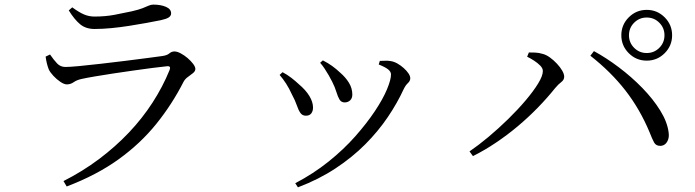

<svg xmlns="http://www.w3.org/2000/svg" viewBox="-20 -764 3020 834"><path d="M178.2 -518.1 197.3 -527.3Q213.6 -503.7 228.1 -488.4Q242.5 -473.1 264.3 -473.1Q281.5 -473.1 323 -476.9Q364.5 -480.7 417 -486.9Q469.5 -493.1 522.9 -499.5Q576.3 -505.9 619.8 -511.9Q663.2 -517.9 684.1 -520.5Q705.6 -523.4 715.4 -531.9Q725.2 -540.5 737.8 -540.5Q749.5 -540.5 764.9 -532.3Q780.4 -524.1 794.8 -511.8Q809.2 -499.4 818.9 -486.6Q828.6 -473.7 828.6 -464.4Q828.6 -455 818.6 -446.7Q808.7 -438.4 796.6 -430Q784.5 -421.7 777.6 -409.3Q727.9 -311.5 659.1 -226Q590.3 -140.6 495.1 -72Q399.9 -3.4 269.7 46L255.8 22.5Q339.3 -19.8 410.3 -73.1Q481.3 -126.4 539.8 -188.1Q598.2 -249.7 642.6 -318.4Q687 -387 716.7 -460Q724 -478.5 704.9 -476.2Q680.2 -473.8 642.4 -468.9Q604.5 -464 560.2 -457.7Q515.9 -451.4 472.6 -444.9Q429.3 -438.3 393.3 -432.2Q357.4 -426.1 337 -421.6Q314.2 -417 300.4 -407.2Q286.5 -397.4 270.3 -397.4Q258.7 -397.4 242.1 -408.6Q225.5 -419.8 211.6 -434.9Q197.6 -450.1 191.9 -462.3Q186.9 -475.2 183.5 -489.1Q180.1 -503 178.2 -518.1ZM678.9 -676.4Q651.1 -670.7 615.8 -664.3Q580.5 -657.9 541.2 -651.7Q501.9 -645.5 463.1 -641.8Q424.3 -638.1 390.7 -638.1Q352.9 -638.1 328.2 -658.5Q303.5 -678.9 278.7 -718.8L293.8 -732.1Q322.7 -710.8 344.4 -701.5Q366.1 -692.1 390.3 -692.1Q437.1 -692.1 476.1 -699.4Q515.1 -706.7 552.5 -714.9Q582.6 -721.9 599 -728.3Q615.4 -734.7 625.4 -739.3Q635.3 -744 645.9 -744Q678.2 -744 700.8 -734.3Q723.3 -724.6 723.3 -706Q723.3 -695.3 713.1 -688.4Q702.9 -681.6 678.9 -676.4Z M1370.6 -491.3 1382.5 -501.7Q1405 -490.2 1422.8 -477.4Q1440.6 -464.6 1457.1 -448.9Q1480.9 -428.6 1495.7 -404.5Q1510.4 -380.4 1510.4 -353.4Q1510.4 -336.8 1500.7 -327.9Q1490.9 -319.1 1477.4 -319.1Q1462.3 -319.1 1454.8 -331.5Q1447.4 -343.9 1441.2 -364.5Q1435 -385.2 1422.8 -409.3Q1416.2 -422.7 1407.8 -437.1Q1399.4 -451.5 1390.2 -465.5Q1381 -479.6 1370.6 -491.3ZM1274.2 49.7 1262.5 31.9Q1341.9 -9.7 1407.4 -62.3Q1472.9 -114.9 1523.1 -171.7Q1573.3 -228.6 1608.3 -281.1Q1643.3 -333.6 1660.9 -375.8Q1678.4 -418 1678.4 -440.4Q1678.4 -452.2 1666.4 -462.2Q1654.4 -472.1 1625.1 -483.9L1629.9 -499.5Q1640.3 -499.5 1652.7 -500.1Q1665.2 -500.8 1677.4 -498.6Q1691.5 -496.4 1706.1 -488.2Q1720.6 -480 1733.6 -468.4Q1746.6 -456.8 1754.3 -445.2Q1762.1 -433.6 1762.1 -424.3Q1762.1 -412.3 1751.9 -403.1Q1741.7 -393.8 1733.5 -376.8Q1705.8 -316.5 1664.4 -255.2Q1622.9 -193.8 1566.5 -137.1Q1510 -80.4 1437.3 -32.5Q1364.5 15.5 1274.2 49.7ZM1194.6 -438.6 1207.4 -450.4Q1227.4 -439.9 1245.9 -425.6Q1264.3 -411.2 1277.3 -398.9Q1308.2 -373 1323.9 -346.9Q1339.7 -320.9 1339.7 -296.7Q1339.7 -281.2 1332 -271.3Q1324.3 -261.4 1308.8 -261.4Q1293.3 -261.4 1284.9 -273.4Q1276.4 -285.5 1269.3 -306.5Q1262.2 -327.6 1247.9 -354Q1236.4 -379.5 1222.9 -400.5Q1209.4 -421.4 1194.6 -438.6Z M2678.9 -610.8Q2678.9 -656.4 2711.3 -688.8Q2743.6 -721.1 2789.2 -721.1Q2834.8 -721.1 2867.1 -688.8Q2899.5 -656.4 2899.5 -610.8Q2899.5 -565.2 2867.1 -532.9Q2834.8 -500.6 2789.2 -500.6Q2743.6 -500.6 2711.3 -532.9Q2678.9 -565.2 2678.9 -610.8ZM2712.1 -610.8Q2712.1 -578.7 2734.6 -556.2Q2757 -533.7 2789.2 -533.7Q2821.4 -533.7 2843.8 -556.2Q2866.3 -578.7 2866.3 -610.8Q2866.3 -643 2843.8 -665.4Q2821.4 -687.9 2789.2 -687.9Q2757 -687.9 2734.6 -665.4Q2712.1 -643 2712.1 -610.8ZM2269.8 -517.6 2277.3 -536.1Q2288.8 -536.3 2304.9 -535.6Q2321 -534.9 2336.5 -530.1Q2352.5 -526.2 2368.7 -514.4Q2385 -502.7 2399.2 -487.4Q2413.4 -472.2 2422 -457.3Q2430.7 -442.3 2430.7 -431Q2430.7 -416.9 2417.9 -407.4Q2405.1 -397.9 2391 -380.9Q2356.9 -338.3 2315.9 -296.2Q2274.9 -254.1 2229.2 -215.7Q2183.4 -177.2 2134.1 -144.2Q2084.9 -111.1 2034.3 -85.9L2019.5 -106.4Q2057.9 -132.6 2101.9 -169.3Q2145.8 -206.1 2187.4 -246.8Q2229 -287.5 2262.9 -327.5Q2296.9 -367.6 2317.4 -401.1Q2338 -434.5 2338 -455.5Q2338 -467.6 2326.5 -479.2Q2315.1 -490.8 2299.1 -501.1Q2283.1 -511.3 2269.8 -517.6ZM2848.3 -130.4Q2829.4 -130.2 2821.3 -145Q2813.2 -159.7 2801.4 -189.9Q2759.4 -290.4 2696.6 -371.1Q2633.8 -451.8 2544.4 -521.9L2559.9 -542Q2613.1 -513 2668 -471.7Q2723 -430.3 2770.1 -382Q2817.1 -333.7 2847.8 -284.1Q2878.6 -234.5 2884.3 -188.9Q2886.9 -171.2 2882.2 -157.8Q2877.5 -144.5 2868.8 -137.6Q2860.1 -130.6 2848.3 -130.4Z"/></svg>

Font: Noto Serif JP
Style: Regular
Weight: 200
Designer: Ryoko NISHIZUKA 西塚涼子 (kana & ideographs); Frank Grießhammer (Latin, Greek & Cyrillic); Wenlong ZHANG 张文龙 (bopomofo); San
Foundry: Adobe
Version: Version 2.001;hotconv 1.1.0;makeotfexe 2.6.0